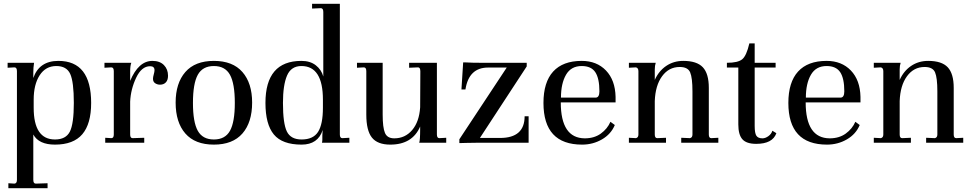

<svg xmlns="http://www.w3.org/2000/svg" viewBox="-20 -750 5102 1009"><path d="M287 -430Q459 -430 459 -209Q459 -99 412.5 -44.5Q366 10 269 10Q184 10 155 -43V195Q155 215 168 215L230 213V239H24V213L56 215Q69 214 69 195V-376Q69 -396 56 -396L20 -394V-420H159Q155 -395 155 -369V-340Q186 -430 287 -430ZM276 -403Q220 -403 188.5 -354.5Q157 -306 157 -226V-184Q157 -17 269 -17Q326 -17 347 -58Q368 -99 368 -209Q368 -320 349 -361.5Q330 -403 276 -403Z M781 -430Q820 -430 841.5 -408Q863 -386 863 -352Q863 -329 851.5 -317Q840 -305 821 -305Q807 -305 795.5 -312.5Q784 -320 784 -336Q784 -345 788 -359Q792 -373 792 -381Q792 -402 769 -402Q724 -402 695.5 -341.5Q667 -281 664 -216V-43Q664 -24 677 -24L738 -26V0H533V-26L565 -24Q578 -24 578 -43V-376Q578 -396 565 -396L529 -394V-420H670Q664 -404 664 -374V-325Q708 -430 781 -430Z M903 -211Q903 -313 954 -371.5Q1005 -430 1104 -430Q1203 -430 1254 -371.5Q1305 -313 1305 -211Q1305 -107 1254 -48.5Q1203 10 1104 10Q1005 10 954 -48.5Q903 -107 903 -211ZM994 -209Q994 -108 1019.5 -62.5Q1045 -17 1104 -17Q1163 -17 1188.5 -62.5Q1214 -108 1214 -209Q1214 -311 1188.5 -357Q1163 -403 1104 -403Q1045 -403 1019.5 -357Q994 -311 994 -209Z M1375 -209Q1375 -430 1564 -430Q1610 -430 1639.5 -407Q1669 -384 1679 -348V-687Q1679 -707 1666 -707L1620 -705V-730H1766V-43Q1766 -24 1779 -24L1816 -26V0H1672Q1674 -8 1674 -16V-38Q1674 -46 1675 -56L1676 -67Q1651 10 1565 10Q1463 10 1419 -43.5Q1375 -97 1375 -209ZM1467 -209Q1467 -101 1487.5 -59Q1508 -17 1565 -17Q1626 -17 1651.5 -57Q1677 -97 1677 -184V-226Q1677 -403 1564 -403Q1510 -403 1488.5 -353Q1467 -303 1467 -209Z M2289 -24 2325 -26V0H2183Q2188 -12 2188 -72V-85Q2147 10 2031 10Q1964 10 1934.5 -27Q1905 -64 1905 -148V-376Q1905 -396 1892 -396L1856 -394V-420H1991V-148Q1991 -80 2003 -51.5Q2015 -23 2052 -23Q2109 -23 2146 -66.5Q2183 -110 2188 -186L2189 -375Q2189 -396 2177 -396L2130 -394V-420H2276V-43Q2276 -24 2289 -24ZM2189 -220V-226Z M2737 -139H2758V0H2498Q2468 0 2431.5 1Q2395 2 2394 2V-18L2643 -395H2545Q2444 -395 2426 -280H2405L2414 -422H2428Q2442 -421 2464.5 -420.5Q2487 -420 2510 -420H2748V-401L2502 -25H2608Q2737 -25 2737 -139Z M3037 -430Q3116 -430 3164.5 -379.5Q3213 -329 3215 -241V-212H2927Q2927 -24 3053 -23Q3103 -23 3137.5 -48Q3172 -73 3188 -110L3211 -93Q3191 -45 3143.5 -17.5Q3096 10 3039 10Q2836 10 2836 -209Q2836 -318 2887 -374Q2938 -430 3037 -430ZM3037 -403Q2981 -403 2954.5 -357Q2928 -311 2928 -237H3110Q3130 -237 3130 -270Q3130 -338 3108.5 -370.5Q3087 -403 3037 -403Z M3718 -24 3755 -26V0H3560V-26L3606 -24Q3619 -27 3619 -43V-270Q3619 -341 3607 -369.5Q3595 -398 3552 -398Q3495 -398 3459.5 -349.5Q3424 -301 3421 -219V-43Q3421 -24 3434 -24L3480 -26V0H3285V-26L3322 -24Q3335 -27 3335 -43V-376Q3335 -393 3322 -396L3285 -394V-420H3426Q3421 -405 3421 -385V-330Q3442 -377 3481 -403.5Q3520 -430 3571 -430Q3642 -430 3673.5 -396.5Q3705 -363 3705 -288V-43Q3705 -24 3718 -24Z M3946 -522V-420H4056V-395H3946V-88Q3946 -50 3955 -36.5Q3964 -23 3987 -23Q4002 -23 4018 -34.5Q4034 -46 4039 -63L4060 -50Q4040 6 3954 6Q3903 6 3881.5 -18Q3860 -42 3860 -96V-395H3800V-420Q3858 -420 3880.5 -438.5Q3903 -457 3918 -522Z M4324 -430Q4403 -430 4451.5 -379.5Q4500 -329 4502 -241V-212H4214Q4214 -24 4340 -23Q4390 -23 4424.5 -48Q4459 -73 4475 -110L4498 -93Q4478 -45 4430.5 -17.5Q4383 10 4326 10Q4123 10 4123 -209Q4123 -318 4174 -374Q4225 -430 4324 -430ZM4324 -403Q4268 -403 4241.5 -357Q4215 -311 4215 -237H4397Q4417 -237 4417 -270Q4417 -338 4395.5 -370.5Q4374 -403 4324 -403Z M5005 -24 5042 -26V0H4847V-26L4893 -24Q4906 -27 4906 -43V-270Q4906 -341 4894 -369.5Q4882 -398 4839 -398Q4782 -398 4746.5 -349.5Q4711 -301 4708 -219V-43Q4708 -24 4721 -24L4767 -26V0H4572V-26L4609 -24Q4622 -27 4622 -43V-376Q4622 -393 4609 -396L4572 -394V-420H4713Q4708 -405 4708 -385V-330Q4729 -377 4768 -403.5Q4807 -430 4858 -430Q4929 -430 4960.5 -396.5Q4992 -363 4992 -288V-43Q4992 -24 5005 -24Z"/></svg>

Font: Unna
Style: Regular
Weight: 400
Designer: Jorge de Buen U.
Foundry: Omnibus-Type
Version: Version 2.006;PS 002.006;hotconv 1.0.70;makeotf.lib2.5.58329